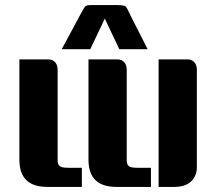

<svg xmlns="http://www.w3.org/2000/svg" viewBox="-20 -733 848 753"><path d="M327 -500H441Q457 -500 467 -489Q477 -478 477 -460V-105Q477 -89 484.5 -82Q492 -75 518 -75H572V0H436Q327 0 327 -107ZM56 -500H170Q186 -500 196 -489Q206 -478 206 -460V-105Q206 -89 213.5 -82Q221 -75 247 -75H301V0H165Q56 0 56 -107ZM602 -500H716Q732 -500 742 -489Q752 -478 752 -460V-77Q752 -43 729.5 -21.5Q707 0 663 0H602ZM335 -713H443Q453 -713 458 -712Q463 -711 467 -710.5Q471 -710 474.5 -705.5Q478 -701 479.5 -698Q481 -695 486 -684.5Q491 -674 495 -666L559 -540H448L391 -660L334 -540H222L298 -681Q312 -708 317 -710Q323 -713 335 -713Z"/></svg>

Font: Keania One
Style: Regular
Weight: 400
Designer: Julia Petretta
Foundry: Julia Petretta
Version: Version 1.003